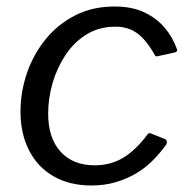

<svg xmlns="http://www.w3.org/2000/svg" viewBox="-20 -560 582 590"><path d="M332 -540Q385 -540 422.5 -522.5Q460 -505 485 -476Q510 -447 523 -411Q525 -406 524 -403.5Q523 -401 518 -399L463 -387Q459 -386 456.5 -389.5Q454 -393 451 -399Q435 -426 418 -443.5Q401 -461 381 -469.5Q361 -478 335 -478Q284 -478 245.5 -454Q207 -430 181 -390.5Q155 -351 141.5 -304.5Q128 -258 128 -211Q128 -136 166 -94Q204 -52 271 -52Q320 -52 359 -75.5Q398 -99 434 -148Q439 -153 446 -149L486 -133Q490 -132 492 -127.5Q494 -123 491 -116Q473 -91 450 -67.5Q427 -44 398 -27Q369 -10 335 0Q301 10 261 10Q194 10 145 -18Q96 -46 69.5 -97.5Q43 -149 43 -217Q43 -277 62.5 -334.5Q82 -392 119.5 -438.5Q157 -485 210.5 -512.5Q264 -540 332 -540Z"/></svg>

Font: Libre Franklin
Style: Italic
Weight: 400
Italic angle: -8°
Designer: Pablo Impallari, Rodrigo Fuenzalida, Nhung Nguyen
Foundry: Impallari Type
Version: Version 3.000